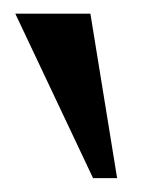

<svg xmlns="http://www.w3.org/2000/svg" viewBox="-20 -833 225 281"><path d="M116.2 -572.3 2.4 -813H112.3L151.4 -572.3Z"/></svg>

Font: Mako
Style: Regular
Weight: 400
Designer: vernon adams
Foundry: vernon adams
Version: Version 1.100; ttfautohint (v1.8.4.7-5d5b);gftools[0.9.33]